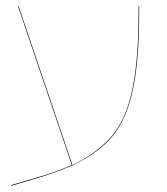

<svg xmlns="http://www.w3.org/2000/svg" viewBox="-20 -577 538 618"><path d="M428 -557V-536Q428 -367 403 -268Q378 -169 320 -115Q282 -80 233 -54.5Q184 -29 101 -4L16 21L15 19L100 -6Q166 -25 211 -46L38 -557H40L213 -46Q273 -74 319 -117Q377 -170 401.5 -269Q426 -368 426 -536V-557Z"/></svg>

Font: FiraGO Two
Style: Regular
Weight: 100
Designer: bBox Type
Foundry: bBox Type GmbH
Version: Version 1.001